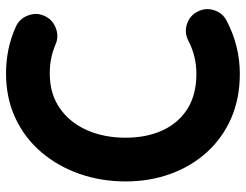

<svg xmlns="http://www.w3.org/2000/svg" viewBox="-112 -660 839 656"><g transform="rotate(-90 308.0 -332.5)"><path d="M581.1 -600.6Q568.8 -572.8 539.6 -561.8Q510.3 -550.8 482.9 -563Q438 -582.5 385.3 -582.5Q314.9 -582.5 265.9 -548.3Q216.8 -514.2 190.9 -455.6Q165 -397 165 -323.2Q165 -252.4 189.7 -198Q214.4 -143.6 262.9 -112.5Q311.5 -81.5 383.3 -81.5Q443.8 -81.5 496.1 -108.9Q523.4 -123 552.5 -114Q581.5 -105 595.7 -77.6Q609.9 -50.8 600.8 -21.5Q591.8 7.8 564.5 22Q478.5 66.9 383.3 66.9Q299.3 66.9 231.7 37.4Q164.1 7.8 115.7 -45.4Q67.4 -98.6 41.5 -169.7Q15.6 -240.7 15.6 -323.2Q15.6 -405.8 41 -479.5Q66.4 -553.2 114.5 -610.1Q162.6 -667 231 -699.5Q299.3 -731.9 385.3 -731.9Q425.8 -731.9 465.6 -723.9Q505.4 -715.8 543.5 -698.7Q571.3 -686.5 582.5 -657.2Q593.8 -627.9 581.1 -600.6Z"/></g></svg>

Font: Mikhak-FD ExtraBold
Style: Regular
Weight: 800
Designer: Amin Abedi
Version: Version 3.2